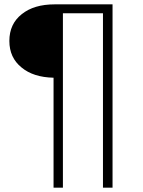

<svg xmlns="http://www.w3.org/2000/svg" viewBox="-20 -762 659 882"><path d="M226 100V-405Q133 -407 79 -452Q23 -497 23 -574Q23 -652 80 -697Q136 -742 231 -742H497V100H453V-701H269V100Z"/></svg>

Font: Montserrat Light Alt1
Style: Light
Weight: 500
Designer: Differentunic
Foundry: Julieta Ulanovsky
Version: 0.1